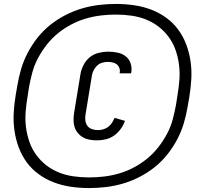

<svg xmlns="http://www.w3.org/2000/svg" viewBox="-20 -827 1040 974"><path d="M432 127Q386 127 340.5 120.5Q295 114 254 98.5Q213 83 177.5 57.5Q142 32 116.5 -2.5Q91 -37 75.5 -78Q60 -119 53.5 -163.5Q47 -208 49.5 -254Q52 -300 60 -347L68 -393Q75 -436 87.5 -478Q100 -520 121 -560Q142 -600 171 -636.5Q200 -673 236 -701.5Q272 -730 313 -751Q354 -772 397 -784.5Q440 -797 483 -802Q526 -807 568 -807Q614 -807 659.5 -800.5Q705 -794 746 -778.5Q787 -763 822.5 -737.5Q858 -712 883.5 -677.5Q909 -643 924.5 -602Q940 -561 946.5 -516.5Q953 -472 950.5 -426Q948 -380 940 -333L932 -287Q925 -244 912.5 -202Q900 -160 879 -120Q858 -80 829 -43.5Q800 -7 764 21.5Q728 50 687 71Q646 92 603 104.5Q560 117 517 122Q474 127 432 127ZM432 73Q470 73 508 68.5Q546 64 584 53Q622 42 658 23Q694 4 725.5 -21.5Q757 -47 782.5 -79.5Q808 -112 827 -147.5Q846 -183 856 -220.5Q866 -258 873 -296L880 -342Q887 -382 890 -421.5Q893 -461 888 -499.5Q883 -538 870.5 -573.5Q858 -609 836 -639Q814 -669 785 -691.5Q756 -714 721 -728Q686 -742 647 -747.5Q608 -753 568 -753Q530 -753 492 -748.5Q454 -744 416 -733Q378 -722 342 -703Q306 -684 274.5 -658.5Q243 -633 217.5 -600.5Q192 -568 173 -532.5Q154 -497 144 -459.5Q134 -422 127 -384L120 -338Q113 -298 110 -258.5Q107 -219 112 -180.5Q117 -142 129.5 -106.5Q142 -71 164 -41Q186 -11 215 11.5Q244 34 279 48Q314 62 353 67.5Q392 73 432 73ZM473 -115Q454 -115 436 -118Q418 -121 402.5 -129.5Q387 -138 375.5 -151.5Q364 -165 358.5 -182Q353 -199 353 -217.5Q353 -236 356 -255L388 -450Q392 -474 404 -497.5Q416 -521 436 -537Q456 -553 481 -559Q506 -565 529 -565Q553 -565 576.5 -560Q600 -555 617.5 -541.5Q635 -528 642.5 -506Q650 -484 646 -460L645 -455H587V-457Q590 -470 585.5 -482Q581 -494 572 -501Q563 -508 550.5 -510.5Q538 -513 526 -513Q512 -513 497.5 -508.5Q483 -504 472 -493.5Q461 -483 454.5 -469.5Q448 -456 446 -442L414 -247Q411 -231 413 -215.5Q415 -200 423.5 -188.5Q432 -177 446.5 -172Q461 -167 477 -167Q490 -167 504 -171Q518 -175 529 -183.5Q540 -192 548 -204Q556 -216 561 -229L614 -214Q606 -192 592 -172.5Q578 -153 559 -139.5Q540 -126 517.5 -120.5Q495 -115 473 -115Z"/></svg>

Font: Iosevka Aile Light
Style: Italic
Weight: 300
Italic angle: -9°
Designer: Belleve Invis
Foundry: Belleve Invis
Version: Version 31.1.0; ttfautohint (v1.8.4)